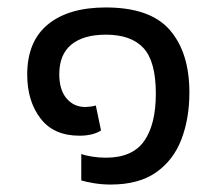

<svg xmlns="http://www.w3.org/2000/svg" viewBox="-20 -485 585 515"><path d="M277 10Q254 10 232.5 6.5Q211 3 198 -1V-72Q208 -68 226.5 -65Q245 -62 264 -62Q335 -62 366.5 -106.5Q398 -151 398 -234Q398 -320 365 -356Q332 -392 264 -392Q204 -392 171.5 -365.5Q139 -339 139 -286Q139 -244 158.5 -221Q178 -198 209 -198Q214 -198 222 -199Q230 -200 237 -202L251 -135Q229 -121 193 -121Q124 -121 88.5 -167.5Q53 -214 53 -285Q53 -374 108.5 -419.5Q164 -465 264 -465Q383 -465 435.5 -404.5Q488 -344 488 -237Q488 -167 466.5 -111Q445 -55 398.5 -22.5Q352 10 277 10Z"/></svg>

Font: Go Noto Current
Style: Regular
Weight: 400
Designer: Monotype Design Team
Foundry: Monotype Imaging Inc.
Version: Version 2.007; ttfautohint (v1.8) -l 8 -r 50 -G 200 -x 14 -D